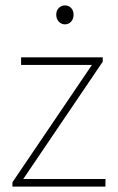

<svg xmlns="http://www.w3.org/2000/svg" viewBox="-20 -690 436 710"><path d="M26 0V-16L320 -450H58V-478H360V-462L66 -28H370V0ZM220 -600Q207 -600 197.5 -610Q188 -620 188 -636Q188 -651 197.5 -660.5Q207 -670 220 -670Q234 -670 243 -660.5Q252 -651 252 -636Q252 -620 243 -610Q234 -600 220 -600Z"/></svg>

Font: Source Sans 3 VF
Style: Regular
Weight: 200
Designer: Paul D. Hunt
Foundry: Adobe
Version: Version 3.046;hotconv 1.0.118;makeotfexe 2.5.65603